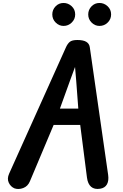

<svg xmlns="http://www.w3.org/2000/svg" viewBox="-20 -1274 828 1296"><path d="M78 -2.5Q52 -13.5 39.2 -40.8Q26.5 -68 41.5 -101.5L424 -952Q435.5 -978.5 450.8 -991.2Q466 -1004 502 -1004Q542 -1004 562.2 -991.8Q582.5 -979.5 586 -956L710 -93.5Q715.5 -54 701.8 -29.5Q688 -5 655.5 0Q617.5 6 595 -13.2Q572.5 -32.5 567 -75.5L521.5 -430.5H342L182 -50.5Q168 -16.5 136.8 -4.8Q105.5 7 78 -2.5ZM384.5 -541H508.5L494.5 -727.5L486.5 -822L452.5 -729.5ZM651.5 -1099Q621 -1099 598.2 -1121.8Q575.5 -1144.5 575.5 -1176.5Q575.5 -1208 597.5 -1231Q619.5 -1254 651.5 -1254Q682.5 -1254 706.2 -1232Q730 -1210 730 -1176.5Q730 -1144.5 707 -1121.8Q684 -1099 651.5 -1099ZM409 -1099Q378.5 -1099 355.8 -1121.8Q333 -1144.5 333 -1176.5Q333 -1208 355 -1231Q377 -1254 409 -1254Q440 -1254 463.8 -1232Q487.5 -1210 487.5 -1176.5Q487.5 -1144.5 464.2 -1121.8Q441 -1099 409 -1099Z"/></svg>

Font: Edu NSW ACT Hand
Style: Regular
Weight: 400
Designer: Tina and Corey Anderson, Eben Sorkin, Mirko Velimirovic
Foundry: Sorkin Type Co.
Version: Version 2.000